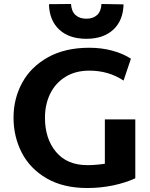

<svg xmlns="http://www.w3.org/2000/svg" viewBox="-20 -932 752 965"><path d="M48 0ZM660 -332V-36Q613 -14 550 -0.5Q487 13 419 13Q298 13 214.5 -35.5Q131 -84 89.5 -164.5Q48 -245 48 -341Q48 -436 91.5 -516Q135 -596 221 -644Q307 -692 429 -692Q490 -692 544 -677.5Q598 -663 638 -637L601 -527Q526 -577 429 -577Q359 -577 308.5 -545.5Q258 -514 232 -460.5Q206 -407 206 -340Q206 -235 261.5 -168.5Q317 -102 419 -102Q460 -102 507 -109V-332ZM226 -911 337 -912Q339 -875 359.5 -856.5Q380 -838 414 -838Q448 -838 468 -856.5Q488 -875 490 -912L601 -910Q599 -829 549.5 -783Q500 -737 414 -737Q327 -737 277.5 -783.5Q228 -830 226 -911Z"/></svg>

Font: Martel Sans ExtraBold
Style: Regular
Weight: 800
Designer: Dan Reynolds and Mathieu Réguer
Foundry: Dan Reynolds and Mathieu Réguer
Version: Version 1.002; ttfautohint (v1.1) -l 5 -r 5 -G 72 -x 0 -D la